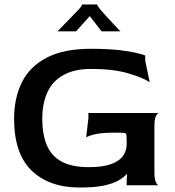

<svg xmlns="http://www.w3.org/2000/svg" viewBox="-20 -828 780 858"><path d="M336 10Q200 10 121.5 -65.5Q43 -141 43 -298Q43 -390 78 -460.5Q113 -531 189 -570.5Q265 -610 386 -610Q481 -610 543.5 -600Q606 -590 629 -580V-557L649 -460Q622 -480 554 -500Q486 -520 388 -520Q313 -520 264 -493Q215 -466 192 -416Q169 -366 169 -298Q169 -226 190 -177.5Q211 -129 257 -105Q303 -81 377 -81Q439 -81 476 -94.5Q513 -108 529.5 -131Q546 -154 546 -182V-205Q546 -228 542.5 -231.5Q539 -235 516 -235H484Q435 -235 405 -228Q375 -221 365 -214L375 -299V-323H690Q683 -322 676.5 -308.5Q670 -295 670 -263V-60Q670 -28 676.5 -14Q683 0 690 0H546V-20L548 -48L546 -50Q533 -35 508.5 -21Q484 -7 442.5 1.5Q401 10 336 10ZM237 -688Q251 -703 269.5 -721.5Q288 -740 305 -758Q322 -776 333 -787Q341 -796 344 -801.5Q347 -807 347 -808H414Q414 -804 427 -787Q433 -780 448.5 -762.5Q464 -745 483 -725Q502 -705 518 -688H434L381 -756L320 -688Z"/></svg>

Font: Red Rose Medium
Style: Regular
Weight: 500
Designer: Jaikishan Patel
Version: Version 2.000